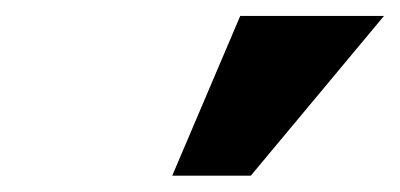

<svg xmlns="http://www.w3.org/2000/svg" viewBox="-20 -809 500 240"><path d="M195.3 -589.4 280.3 -789.1H460L293.5 -589.4Z"/></svg>

Font: Comme ExtraBold
Style: Regular
Weight: 800
Version: Version 1.000;gftools[0.9.27]